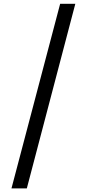

<svg xmlns="http://www.w3.org/2000/svg" viewBox="-20 -853 469 1038"><path d="M387.2 -832.5 125 165.5H42L305.2 -832.5Z"/></svg>

Font: NotoSans
Style: Regular
Weight: 400
Designer: Monotype Design team
Foundry: Monotype Imaging Inc.
Version: Version 1.04